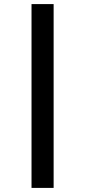

<svg xmlns="http://www.w3.org/2000/svg" viewBox="-20 -780 416 938"><path d="M134 138V-760H242V138Z"/></svg>

Font: IBM Plex Arabic SemiBold
Style: Regular
Weight: 600
Designer: Mike Abbink, Paul van der Laan, Pieter van Rosmalen, Wael Morcos, Khajak Apelian
Foundry: Bold Monday
Version: Version 1.0